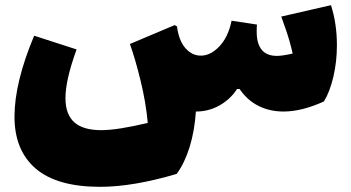

<svg xmlns="http://www.w3.org/2000/svg" viewBox="-20 -392 1358 742"><path d="M1282 -217Q1282 -154 1268.5 -96Q1255 -38 1232 0Q1146 39 1076 39Q1022 39 978.5 17Q935 -5 906 -48H896Q871 -9 829 15Q787 39 738 39H737Q732 114 713 175.5Q694 237 663 280Q494 330 367 330Q200 330 118 259.5Q36 189 36 59Q36 -73 112 -254L276 -201Q233 -83 233 -13Q233 50 267 80.5Q301 111 371 111Q434 111 551 83Q544 4 523 -81.5Q502 -167 482 -222L655 -295L664 -290Q671 -235 696.5 -206Q722 -177 756 -177Q794 -177 828 -213Q862 -249 875 -312L973 -297Q972 -287 972 -270Q972 -176 1050 -176Q1071 -176 1111 -185Q1101 -230 1086 -274Q1071 -318 1067 -328L1259 -372Q1282 -301 1282 -217Z"/></svg>

Font: Lalezar
Style: Bold
Weight: 700
Designer: Borna Izadpanah
Foundry: Borna Izadpanah
Version: Version 1.003;January 24, 2021;FontCreator 13.0.0.2683 64-bi